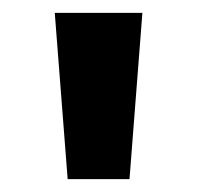

<svg xmlns="http://www.w3.org/2000/svg" viewBox="-20 -734 306 298"><path d="M201 -714 181 -456H85L65 -714Z"/></svg>

Font: Noto Sans Hebrew
Style: Bold
Weight: 700
Designer: Monotype Design Team
Foundry: Monotype Imaging Inc.
Version: Version 2.003